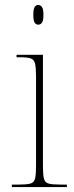

<svg xmlns="http://www.w3.org/2000/svg" viewBox="-20 -758 298 778"><path d="M135 -658Q126 -658 120.5 -666Q115 -674 115 -698Q115 -721 120.5 -729.5Q126 -738 135 -738Q144 -738 150 -729.5Q156 -721 156 -698Q156 -674 150 -666Q144 -658 135 -658ZM28 0V-10H53Q87 -10 102.5 -14Q118 -18 122 -34Q126 -50 126 -85V-448Q126 -484 122 -500.5Q118 -517 104 -521.5Q90 -526 61 -526H47V-536H154V-85Q154 -50 158 -34Q162 -18 177.5 -14Q193 -10 227 -10H251V0Z"/></svg>

Font: Noto Serif Display SemiCondensed Thin
Style: Regular
Weight: 100
Width: 4
Designer: Monotype Design Team
Foundry: Monotype Imaging Inc.
Version: Version 2.009